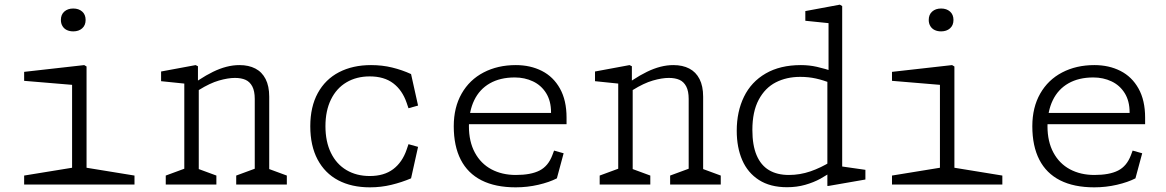

<svg xmlns="http://www.w3.org/2000/svg" viewBox="-20 -791 5000 823"><path d="M83.5 -38.5 304.5 -74.5 289 -42.5V-452.5L311 -425.5L83.5 -444.5V-483L341 -512L351 -506V-42.5L335.5 -74.5L556.5 -38.5V0H83.5ZM241 -705.5Q241 -728.5 255.8 -741.5Q270.5 -754.5 294 -754.5Q317.5 -754.5 332.2 -741.5Q347 -728.5 347 -705.5Q347 -682.5 332.2 -669.5Q317.5 -656.5 294 -656.5Q278.5 -656.5 266.5 -662.2Q254.5 -668 247.8 -679.2Q241 -690.5 241 -705.5Z M992.5 -38.5 1083.5 -72 1072 -45V-367Q1072 -400.5 1061.5 -420.5Q1051 -440.5 1032.5 -448.8Q1014 -457 987 -457Q957.5 -457 918.5 -445.8Q879.5 -434.5 833 -405.5Q825 -400.5 816.8 -395Q808.5 -389.5 800.5 -383.5L805.5 -429.5Q814.5 -436 819 -439Q823.5 -442 832 -448Q864 -469 893.2 -483.2Q922.5 -497.5 950.8 -504.8Q979 -512 1006.5 -512Q1046 -512 1074.5 -497.2Q1103 -482.5 1118.5 -452.2Q1134 -422 1134 -376.5V-40L1118.5 -72L1209.5 -38.5V0H992.5ZM690.5 -38.5 781.5 -72 770 -45V-457.5L792 -430.5L670.5 -443V-484.5L818.5 -512L828.5 -507V-426.5L832 -419.5V-40L816.5 -72L907.5 -38.5V0H690.5Z M1310 -250Q1310 -333 1342.2 -392Q1374.5 -451 1433.2 -481.5Q1492 -512 1570.5 -512Q1618.5 -512 1661.2 -501.5Q1704 -491 1742 -473.5L1772 -338.5L1731 -327L1723 -350.5Q1704.5 -404.5 1665.5 -434Q1626.5 -463.5 1565 -463.5Q1508 -463.5 1465 -438Q1422 -412.5 1398.5 -364.2Q1375 -316 1375 -250Q1375 -184 1398.5 -135.8Q1422 -87.5 1465 -62Q1508 -36.5 1565 -36.5Q1626.5 -36.5 1665.5 -66Q1704.5 -95.5 1723 -149.5L1731 -173L1772 -161.5L1742 -26.5Q1702 -9.5 1657.8 1.2Q1613.5 12 1565.5 12Q1487 12 1429.8 -18.2Q1372.5 -48.5 1341.2 -107.5Q1310 -166.5 1310 -250Z M1925 -250Q1925 -330.5 1958.8 -389.8Q1992.5 -449 2053 -480.5Q2113.5 -512 2191 -512Q2253.5 -512 2302.8 -487Q2352 -462 2380.2 -411.5Q2408.5 -361 2408.5 -287V-258.5H1967.5V-307H2366L2342 -288V-309.5Q2342 -358 2321 -391.8Q2300 -425.5 2264.5 -442.2Q2229 -459 2186.5 -459Q2124 -459 2079.8 -433.8Q2035.5 -408.5 2012.8 -361.5Q1990 -314.5 1990 -250Q1990 -184 2015.5 -136.8Q2041 -89.5 2086.5 -65.2Q2132 -41 2191 -41Q2255.5 -41 2292.8 -60Q2330 -79 2347.5 -125.5L2355 -145.5L2396 -134L2367 -26.5Q2335 -10 2287.8 1Q2240.5 12 2190.5 12Q2103.5 12 2044.2 -18Q1985 -48 1955 -106.5Q1925 -165 1925 -250Z M2852.5 -38.5 2943.5 -72 2932 -45V-367Q2932 -400.5 2921.5 -420.5Q2911 -440.5 2892.5 -448.8Q2874 -457 2847 -457Q2817.5 -457 2778.5 -445.8Q2739.5 -434.5 2693 -405.5Q2685 -400.5 2676.8 -395Q2668.5 -389.5 2660.5 -383.5L2665.5 -429.5Q2674.5 -436 2679 -439Q2683.5 -442 2692 -448Q2724 -469 2753.2 -483.2Q2782.5 -497.5 2810.8 -504.8Q2839 -512 2866.5 -512Q2906 -512 2934.5 -497.2Q2963 -482.5 2978.5 -452.2Q2994 -422 2994 -376.5V-40L2978.5 -72L3069.5 -38.5V0H2852.5ZM2550.5 -38.5 2641.5 -72 2630 -45V-457.5L2652 -430.5L2530.5 -443V-484.5L2678.5 -512L2688.5 -507V-426.5L2692 -419.5V-40L2676.5 -72L2767.5 -38.5V0H2550.5Z M3526.5 -455.5 3531.5 -467V-715L3554 -689.5L3432 -702V-743.5L3580 -771L3590 -765V-55L3567.5 -80.5L3689.5 -63V-21.5L3531.5 6H3526.5ZM3559 -482.5V-427L3542.5 -434Q3509 -447.5 3477.2 -454.5Q3445.5 -461.5 3410 -461.5Q3351.5 -461.5 3305.5 -438Q3259.5 -414.5 3232.2 -363.5Q3205 -312.5 3205 -234Q3205 -168.5 3223.2 -125.5Q3241.5 -82.5 3276.2 -61.8Q3311 -41 3361.5 -41Q3409 -41 3454 -56.5Q3499 -72 3542.5 -99Q3549 -103 3555.5 -107V-63Q3526 -41 3496.8 -25Q3467.5 -9 3431.5 1.2Q3395.5 11.5 3353.5 11.5Q3281.5 11.5 3233.2 -19.5Q3185 -50.5 3161.5 -104.8Q3138 -159 3138 -230.5Q3138 -312.5 3169 -376.2Q3200 -440 3262 -476Q3324 -512 3413 -512Q3448.5 -512 3481.8 -504.5Q3515 -497 3559 -482.5Z M3803.5 -38.5 4024.5 -74.5 4009 -42.5V-452.5L4031 -425.5L3803.5 -444.5V-483L4061 -512L4071 -506V-42.5L4055.5 -74.5L4276.5 -38.5V0H3803.5ZM3961 -705.5Q3961 -728.5 3975.8 -741.5Q3990.5 -754.5 4014 -754.5Q4037.5 -754.5 4052.2 -741.5Q4067 -728.5 4067 -705.5Q4067 -682.5 4052.2 -669.5Q4037.5 -656.5 4014 -656.5Q3998.5 -656.5 3986.5 -662.2Q3974.5 -668 3967.8 -679.2Q3961 -690.5 3961 -705.5Z M4405 -250Q4405 -330.5 4438.8 -389.8Q4472.5 -449 4533 -480.5Q4593.5 -512 4671 -512Q4733.5 -512 4782.8 -487Q4832 -462 4860.2 -411.5Q4888.5 -361 4888.5 -287V-258.5H4447.5V-307H4846L4822 -288V-309.5Q4822 -358 4801 -391.8Q4780 -425.5 4744.5 -442.2Q4709 -459 4666.5 -459Q4604 -459 4559.8 -433.8Q4515.5 -408.5 4492.8 -361.5Q4470 -314.5 4470 -250Q4470 -184 4495.5 -136.8Q4521 -89.5 4566.5 -65.2Q4612 -41 4671 -41Q4735.5 -41 4772.8 -60Q4810 -79 4827.5 -125.5L4835 -145.5L4876 -134L4847 -26.5Q4815 -10 4767.8 1Q4720.5 12 4670.5 12Q4583.5 12 4524.2 -18Q4465 -48 4435 -106.5Q4405 -165 4405 -250Z"/></svg>

Font: Monaspace Xenon Var
Style: Regular
Weight: 400
Designer: Riley Cran and the Lettermatic Team
Version: Version 1.000 (Monaspace Xenon Var)